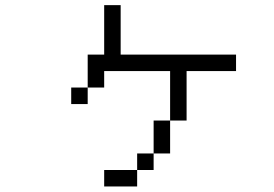

<svg xmlns="http://www.w3.org/2000/svg" viewBox="-20 -582 1040 728"><path d="M875 -312.5V-375H437.5V-562.5H375V-375H312.5Q312.5 -375 312.5 -250H250V-187.5H312.5V-250H375V-312.5H625V-125H562.5Q562.5 -125 562.5 0H500V62.5H375V125H500V62.5H562.5V0H625Q625 0 625 -125H687.5V-312.5Z"/></svg>

Font: UnifontExMono
Style: Regular
Weight: 500
Version: Version 15.0.06